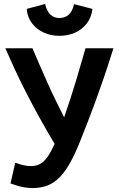

<svg xmlns="http://www.w3.org/2000/svg" viewBox="-20 -937 600 970"><path d="M145 13Q126 13 106 10Q86 7 68 1.5Q50 -4 33 -10L57 -115Q79 -107 98 -102.5Q117 -98 136 -98Q176 -98 201.5 -122.5Q227 -147 250 -198L256 -210Q217 -275 180.5 -341Q144 -407 111.5 -470.5Q79 -534 53 -590.5Q27 -647 7 -693H144Q161 -653 179.5 -610.5Q198 -568 217.5 -524Q237 -480 259 -435Q281 -390 304 -344Q338 -442 365.5 -534Q393 -626 412 -693H553Q528 -613 506 -548.5Q484 -484 464 -429Q444 -374 424 -323Q404 -272 383 -219Q359 -159 334.5 -115Q310 -71 282.5 -42.5Q255 -14 221.5 -0.5Q188 13 145 13ZM280 -756Q238 -756 202 -772Q166 -788 142 -819Q118 -850 115 -892L208 -917Q216 -881 234.5 -863.5Q253 -846 280 -846Q308 -846 327 -862.5Q346 -879 354 -916L447 -892Q442 -849 418.5 -818.5Q395 -788 359 -772Q323 -756 280 -756Z"/></svg>

Font: Ubuntu Sans Mono SemiBold
Style: Regular
Weight: 600
Monospace: yes
Designer: Dalton Maag Ltd
Foundry: Dalton Maag Ltd
Version: Version 1.006